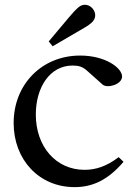

<svg xmlns="http://www.w3.org/2000/svg" viewBox="-20 -758 550 788"><path d="M196 -568 309 -634C327 -644 341 -652 355 -664C374 -680 376 -704 360 -723C345 -741 320 -744 302 -728C288 -716 277 -703 264 -688L180 -588ZM286 10C361 10 424 -20 487 -94L467 -113C417 -75 373 -61 327 -61C210 -61 127 -156 127 -288C127 -400 185 -489 278 -489C304 -489 319 -484 337 -468L401 -411C420 -394 481 -411 481 -444C481 -479 413 -530 309 -530C152 -530 36 -412 36 -253C36 -103 140 10 286 10Z"/></svg>

Font: Hedvig Letters Serif 24pt
Style: Regular
Weight: 400
Designer: Alexander Örn & Tor Weibull
Foundry: Kanon Foundry
Version: Version 1.000